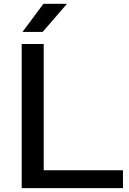

<svg xmlns="http://www.w3.org/2000/svg" viewBox="-20 -966 660 986"><path d="M91.5 0V-740H204.5V-91.5H611.5V0ZM95.5 -802 203 -946.5H324L199 -802Z"/></svg>

Font: Encode Sans Expanded Medium
Style: Regular
Weight: 500
Width: 7
Designer: Multiple Designers
Foundry: Impallari Type
Version: Version 2.000